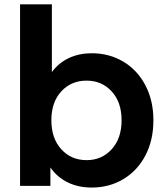

<svg xmlns="http://www.w3.org/2000/svg" viewBox="-20 -844 743 872"><path d="M676.7 -297.8Q676.7 -206.7 640 -137.2Q603.3 -67.8 539.4 -30Q475.6 7.8 396.7 7.8Q335.6 7.8 287.8 -15.6Q240 -38.9 208.9 -83.3V0H71.1V-824.4H215.6V-516.7Q246.7 -558.9 293.3 -580.6Q340 -602.2 396.7 -602.2Q475.6 -602.2 539.4 -564.4Q603.3 -526.7 640 -457.2Q676.7 -387.8 676.7 -297.8ZM532.2 -297.8Q532.2 -380 487.2 -428.9Q442.2 -477.8 373.3 -477.8Q303.3 -477.8 258.3 -428.9Q213.3 -380 213.3 -297.8Q213.3 -215.6 258.3 -166.1Q303.3 -116.7 373.3 -116.7Q442.2 -116.7 487.2 -166.1Q532.2 -215.6 532.2 -297.8Z"/></svg>

Font: Paperlogy 7 Bold
Style: Regular
Weight: 700
Designer: redesigned by Lee Juim, glyphs from Gmarket Sans & Montserrat
Foundry: PT&
Version: Version 1.001